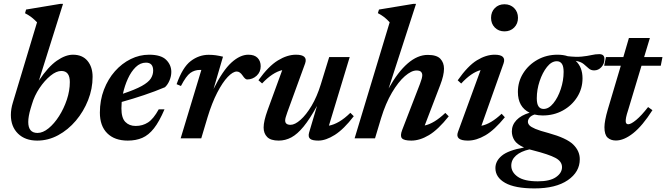

<svg xmlns="http://www.w3.org/2000/svg" viewBox="-20 -732 3526 1016"><path d="M176 -614Q162 -628.5 147.8 -639.8Q133.5 -651 112.5 -662L118 -681.5L298.5 -711.5H313.5L186 -306Q235 -379 280.8 -410.8Q326.5 -442.5 366 -442.5Q416 -442.5 443 -410Q470 -377.5 470 -325.5Q470 -262.5 446.2 -202.2Q422.5 -142 381.5 -93.5Q340.5 -45 287.8 -16.5Q235 12 177 12Q113 12 75.2 -25Q37.5 -62 37.5 -123.5Q37.5 -155 48 -189ZM142 -157.5Q129.5 -115.5 129.5 -86.5Q129.5 -28.5 178.5 -28.5Q207 -28.5 237 -53Q267 -77.5 292.5 -117.5Q318 -157.5 333.8 -204.8Q349.5 -252 349.5 -298Q349.5 -356.5 304.5 -356.5Q278 -356.5 247 -331.2Q216 -306 189 -265.8Q162 -225.5 149 -180.5Z M850.5 -153.5Q823 -89 794.8 -53Q766.5 -17 733 -2.5Q699.5 12 656 12Q586.5 12 547.5 -26.8Q508.5 -65.5 508.5 -136Q508.5 -201.5 530 -257.5Q551.5 -313.5 588.2 -355Q625 -396.5 671.8 -419.5Q718.5 -442.5 769 -442.5Q832 -442.5 859.2 -415.5Q886.5 -388.5 886.5 -351.5Q886.5 -329 877.2 -306.8Q868 -284.5 853 -270.5Q801 -248.5 742.2 -228.8Q683.5 -209 624 -192.5Q622.5 -175 622.5 -158.5Q622.5 -108 643.2 -86.8Q664 -65.5 698 -65.5Q734.5 -65.5 763.2 -84Q792 -102.5 820 -153.5ZM752.5 -400.5Q722.5 -400.5 698.2 -377Q674 -353.5 656.8 -315.8Q639.5 -278 630.5 -236Q696 -258 730.5 -277.2Q765 -296.5 777.8 -316.2Q790.5 -336 790.5 -358.5Q790.5 -400.5 752.5 -400.5Z M1045.5 -362H1038Q1009.5 -362 987.2 -346Q965 -330 937.5 -277L914.5 -286.5Q946 -376 989.5 -409Q1033 -442 1084 -442Q1105 -442 1122.2 -439.5Q1139.5 -437 1160 -432L1110 -261Q1158.5 -359 1204.5 -400.8Q1250.5 -442.5 1294 -442.5Q1327 -442.5 1343.2 -425.5Q1359.5 -408.5 1359.5 -381.5Q1359.5 -351 1338 -331.2Q1316.5 -311.5 1287.5 -311.5Q1277.5 -311.5 1264 -332Q1249.5 -353.5 1233 -353.5Q1212.5 -353.5 1185 -324.8Q1157.5 -296 1129.5 -241.8Q1101.5 -187.5 1078.5 -112L1045 0H936Z M1615.5 -30 1657.5 -171.5Q1619.5 -102.5 1586.5 -62.2Q1553.5 -22 1521.8 -5Q1490 12 1455 12Q1412.5 12 1393.8 -7Q1375 -26 1375 -57.5Q1375 -91 1396 -149L1473.5 -361Q1421.5 -348.5 1367 -290.5L1347.5 -307.5Q1401 -382 1450.5 -412.2Q1500 -442.5 1546 -442.5Q1611 -442.5 1594.5 -396L1500.5 -138Q1495 -122 1492 -112Q1489 -102 1489 -94.5Q1489 -71.5 1517.5 -71.5Q1540.5 -71.5 1570.2 -97.8Q1600 -124 1628.8 -172.2Q1657.5 -220.5 1677.5 -285.5L1722 -430H1830.5L1720.5 -67Q1746 -71.5 1774.8 -88.2Q1803.5 -105 1834 -135L1852 -117Q1799.5 -48.5 1751.8 -18.2Q1704 12 1664.5 12Q1632 12 1620.8 2.2Q1609.5 -7.5 1615.5 -30Z M1996.5 -106.5 1964.5 0H1856.5L2042 -614Q2028.5 -629 2014.8 -640Q2001 -651 1979.5 -662.5L1985.5 -681.5L2167 -711.5H2181.5L2036.5 -264Q2085 -351 2137.2 -396.2Q2189.5 -441.5 2243.5 -441.5Q2291 -441.5 2310.2 -421Q2329.5 -400.5 2329.5 -368.5Q2329.5 -333.5 2309.5 -282L2227.5 -68Q2277.5 -78.5 2336.5 -134.5L2354.5 -116.5Q2298.5 -46 2250 -17Q2201.5 12 2156.5 12Q2117.5 12 2106.8 -0.5Q2096 -13 2108.5 -45L2202.5 -288.5Q2214.5 -319.5 2214.5 -334Q2214.5 -345 2207.8 -352Q2201 -359 2184 -359Q2157 -359 2122.2 -328.8Q2087.5 -298.5 2054 -241.8Q2020.5 -185 1996.5 -106.5Z M2578.5 -637.5Q2578.5 -669 2598.5 -689.2Q2618.5 -709.5 2649.5 -709.5Q2680.5 -709.5 2700.8 -689.2Q2721 -669 2721 -637.5Q2721 -606.5 2700.8 -586.2Q2680.5 -566 2649.5 -566Q2618.5 -566 2598.5 -586.2Q2578.5 -606.5 2578.5 -637.5ZM2403.5 -34 2523 -361Q2474 -348 2420.5 -290L2402 -307Q2455.5 -383.5 2503.8 -413Q2552 -442.5 2597.5 -442.5Q2661 -442.5 2644.5 -396L2527.5 -66.5Q2577 -76 2634.5 -130L2651.5 -111.5Q2596.5 -44 2548.5 -16Q2500.5 12 2456 12Q2386.5 12 2403.5 -34Z M2808.5 265Q2705 265 2653.2 235.8Q2601.5 206.5 2601.5 157.5Q2601.5 120 2635.5 91.8Q2669.5 63.5 2753 48.5Q2715.5 32 2702 10.2Q2688.5 -11.5 2688.5 -36.5Q2688.5 -70.5 2712.8 -96.2Q2737 -122 2782.5 -135.5Q2720.5 -166 2720.5 -245.5Q2720.5 -300 2748.8 -344.8Q2777 -389.5 2824.5 -416Q2872 -442.5 2930.5 -442.5Q2960.5 -442.5 2984.5 -434.5Q3028.5 -429.5 3058.2 -432.5Q3088 -435.5 3109.5 -440.5Q3131 -445.5 3151 -445.5Q3178.5 -445.5 3178.5 -420Q3178.5 -394.5 3162.5 -377Q3146.5 -359.5 3124 -359.5Q3106.5 -359.5 3095 -370.2Q3083.5 -381 3068.5 -393.2Q3053.5 -405.5 3026.5 -410Q3062.5 -376.5 3062.5 -317.5Q3062.5 -263 3034.2 -218.2Q3006 -173.5 2958.2 -147.2Q2910.5 -121 2852 -121Q2828.5 -121 2808.5 -126Q2790.5 -120 2782 -109.5Q2773.5 -99 2773.5 -87.5Q2773.5 -78 2781.5 -69Q2789.5 -60 2813 -50Q2836.5 -40 2882.5 -28Q2978 -1.5 3013 32.5Q3048 66.5 3048 110.5Q3048 178 2984.5 221.5Q2921 265 2808.5 265ZM2856.5 -155.5Q2884 -155.5 2908.2 -185.5Q2932.5 -215.5 2947.5 -260.8Q2962.5 -306 2962.5 -351.5Q2962.5 -381.5 2953 -394.8Q2943.5 -408 2926.5 -408Q2898.5 -408 2874.5 -377.8Q2850.5 -347.5 2835.5 -302.5Q2820.5 -257.5 2820.5 -212Q2820.5 -182 2829.8 -168.8Q2839 -155.5 2856.5 -155.5ZM2685.5 144.5Q2685.5 179.5 2720 203.5Q2754.5 227.5 2826 227.5Q2890.5 227.5 2922.2 205.2Q2954 183 2954 152.5Q2954 122 2919.2 103.5Q2884.5 85 2800.5 63.5Q2790.5 61.5 2781.5 58.5Q2735.5 69 2710.5 91.2Q2685.5 113.5 2685.5 144.5Z M3304.5 -151.5Q3295.5 -124 3293.2 -111.5Q3291 -99 3291 -91.5Q3291 -74.5 3304.5 -74.5Q3319 -74.5 3346.8 -97.5Q3374.5 -120.5 3409.5 -165.5L3432.5 -149Q3380 -66.5 3331 -27.5Q3282 11.5 3239 11.5Q3212 11.5 3195.2 -3.8Q3178.5 -19 3178.5 -59Q3178.5 -75 3183 -99Q3187.5 -123 3196.5 -153.5L3265 -384H3177L3186.5 -430H3278.5L3308 -531H3419L3388.5 -430H3485.5L3476.5 -384H3374.5Z"/></svg>

Font: Newsreader Text SemiBold
Style: Italic
Weight: 600
Italic angle: -17°
Designer: Hugues Gentile
Foundry: Production Type
Version: Version 1.001